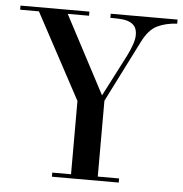

<svg xmlns="http://www.w3.org/2000/svg" viewBox="-49 -697 710 744"><g transform="rotate(5 306.0 -325.0)"><path d="M612 -633Q568 -631 535 -615Q502 -599 478 -551L357 -311V-16H440V0H180V-16H253V-301L74 -634H1V-650H269V-634H186L346 -331L430 -494Q440 -514 448 -536Q456 -558 456 -575Q456 -595 448.5 -606.5Q441 -618 427.5 -624Q414 -630 397 -631.5Q380 -633 360 -633H352V-649H612Z"/></g></svg>

Font: Elsie
Style: Regular
Weight: 400
Designer: Alejandro Inler
Foundry: Alejandro Inler
Version: 1.001